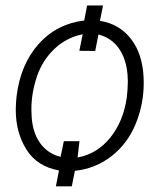

<svg xmlns="http://www.w3.org/2000/svg" viewBox="-20 -611 585 696"><path d="M285.2 -536.6C219.2 -528.8 164.1 -500.5 120.1 -451.7C76.2 -402.3 49.3 -338.9 40 -261.2L38.1 -239.3C37.6 -230.5 37.1 -221.7 37.1 -213.4C37.1 -157.7 50.3 -109.4 76.2 -68.4C102.1 -27.3 141.6 -2.4 193.8 6.8L182.6 64.5H240.2L251.5 8.3C302.2 2.9 347.2 -15.6 386.2 -46.4C424.8 -77.1 453.6 -116.7 472.7 -164.1C491.7 -211.9 501 -260.3 501 -309.6C501 -316.9 501 -324.2 500.5 -331.5C497.6 -388.2 482.4 -434.6 454.6 -470.2C426.8 -505.9 389.6 -527.8 342.3 -535.6L353.5 -591.3H295.9ZM268.1 -99.1H211.4L199.7 -42.5C137.2 -57.6 99.1 -111.3 94.7 -189C94.2 -197.8 93.8 -206.5 93.8 -215.3C93.8 -254.9 100.6 -293.9 113.8 -333.5C127 -373 148.4 -406.2 177.7 -434.1C206.5 -461.4 240.7 -479 279.8 -486.8L267.6 -426.8L325.2 -426.3L336.9 -485.8C398.9 -470.7 436.5 -416.5 442.4 -338.9C442.9 -331.5 443.4 -323.7 443.4 -315.4C443.4 -297.4 441.9 -277.8 439.5 -256.8C431.2 -199.7 411.6 -151.9 379.9 -112.3C348.1 -72.8 308.6 -48.8 261.2 -40Z"/></svg>

Font: Roboto Light
Style: Italic
Weight: 300
Italic angle: -12°
Designer: Google
Version: Version 2.137; 2017